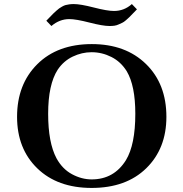

<svg xmlns="http://www.w3.org/2000/svg" viewBox="-20 -914 903 945"><path d="M64 -339Q64 -499 163.5 -598Q263 -697 432 -697Q598 -697 698.5 -599Q799 -501 799 -339Q799 -183 700 -86Q601 11 431 11Q263 11 163.5 -85.5Q64 -182 64 -339ZM208 -812Q213 -817 225 -829.5Q237 -842 241.5 -846.5Q246 -851 256 -860Q266 -869 271 -872.5Q276 -876 285.5 -881.5Q295 -887 302.5 -889Q310 -891 320.5 -892.5Q331 -894 343 -894Q376 -894 442 -877Q508 -860 541 -860Q591 -860 629 -894L654 -868Q648 -862 634.5 -848Q621 -834 616 -829Q611 -824 600 -814.5Q589 -805 582 -802Q575 -799 564.5 -794Q554 -789 543 -787.5Q532 -786 519 -786Q486 -786 420 -803Q354 -820 321 -820Q273 -820 233 -786ZM217 -354Q217 -212 258 -135Q287 -82 334.5 -56.5Q382 -31 431 -31Q541 -31 600 -126Q646 -202 646 -354Q646 -492 604 -563Q575 -610 528.5 -633.5Q482 -657 431 -657Q383 -657 338 -635.5Q293 -614 264 -571Q217 -498 217 -354Z"/></svg>

Font: CMU Serif
Style: Bold
Weight: 700
Version: Version 0.7.0